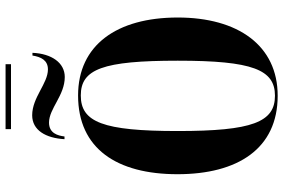

<svg xmlns="http://www.w3.org/2000/svg" viewBox="-188 -844 1042 707"><g transform="rotate(-90 333.5 -491.0)"><path d="M211 -972H450V-992H211ZM174 -775H184C187 -800 196 -832 235 -832C287 -832 335 -774 403 -774C455 -774 489 -822 492 -893H482C477 -862 465 -836 431 -836C379 -836 328 -894 262 -894C207 -894 178 -844 174 -775ZM334 10C519 10 622 -136 622 -358C622 -583 520 -725 335 -725C139 -725 45 -582 45 -359C45 -137 139 10 334 10ZM334 0C237 0 204 -83 204 -358C204 -634 237 -715 335 -715C432 -715 463 -634 463 -358C463 -82 430 0 334 0Z"/></g></svg>

Font: Noto Serif Display ExtraCondensed ExtraBold
Style: Regular
Weight: 800
Width: 2
Designer: Monotype Design Team
Foundry: Monotype Imaging Inc.
Version: Version 2.009